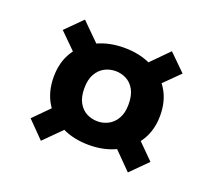

<svg xmlns="http://www.w3.org/2000/svg" viewBox="-85 -630 736 664"><g transform="rotate(20 283.0 -298.0)"><path d="M284 -118Q226 -118 182.5 -140Q139 -162 114 -202.5Q89 -243 89 -298Q89 -353 114.5 -393Q140 -433 184 -454.5Q228 -476 285 -476Q341 -476 385.5 -454.5Q430 -433 455.5 -393Q481 -353 481 -298Q481 -243 455 -202.5Q429 -162 384.5 -140Q340 -118 284 -118ZM123 -75 63 -136 156 -230 228 -180ZM443 -75 351 -168 415 -225 504 -136ZM284 -205Q304 -205 322.5 -214.5Q341 -224 353 -244.5Q365 -265 365 -297Q365 -330 353.5 -350.5Q342 -371 323.5 -380.5Q305 -390 284 -390Q263 -390 244.5 -380.5Q226 -371 214 -350.5Q202 -330 202 -297Q202 -265 213.5 -244.5Q225 -224 243.5 -214.5Q262 -205 284 -205ZM154 -371 63 -461 123 -521 221 -424ZM404 -362 346 -423 443 -521 504 -461Z"/></g></svg>

Font: DM Sans 11pt ExtraBold
Style: Regular
Weight: 800
Version: Version 4.004;gftools[0.9.30]